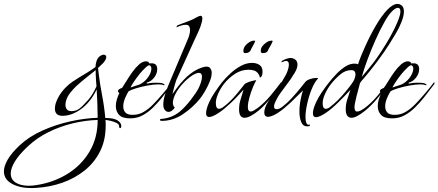

<svg xmlns="http://www.w3.org/2000/svg" viewBox="-260 -594 2245 983"><path d="M-98 369Q-159 369 -199.5 346.5Q-240 324 -240 283Q-240 257 -220.5 223Q-201 189 -158 149Q-111 105 -43 74.5Q25 44 99.5 27.5Q174 11 240 9Q240 -27 238.5 -63.5Q237 -100 235 -136Q217 -100 199 -78Q174 -47 145.5 -29Q117 -11 92 -5Q76 -1 61 -1Q39 -1 30 -11Q21 -21 21 -37Q21 -62 36.5 -92Q52 -122 77 -147Q94 -164 110.5 -175Q127 -186 146 -198Q171 -213 189 -224Q207 -235 229 -251Q229 -257 230 -263Q231 -269 232 -273Q237 -295 249 -304.5Q261 -314 271 -314Q284 -314 284 -301Q284 -290 269 -272L242 -246L245 -219Q252 -161 263 -104.5Q274 -48 279 10H280Q322 10 341 22Q360 34 361 50Q361 62 355 62Q350 62 350 53Q350 42 337 35.5Q324 29 307.5 25Q291 21 280 20Q281 27 281 34.5Q281 42 281 50Q281 124 252 181.5Q223 239 173 279Q123 319 59 341.5Q-5 364 -76 368Q-81 368 -87 368.5Q-93 369 -98 369ZM106 -25Q128 -25 144.5 -36.5Q161 -48 191 -82Q204 -97 214 -113.5Q224 -130 234 -152Q233 -168 231.5 -184Q230 -200 230 -215V-235L181 -196Q157 -177 134.5 -156.5Q112 -136 93 -110Q86 -100 80.5 -85.5Q75 -71 75 -57Q75 -44 82 -34.5Q89 -25 106 -25ZM-112 357Q-95 357 -76 354Q12 341 83.5 297.5Q155 254 197.5 183.5Q240 113 240 21V20Q177 22 112.5 37.5Q48 53 -11 82Q-70 111 -116 154Q-163 198 -184 233Q-205 268 -205 294Q-205 325 -179.5 341Q-154 357 -112 357Z M406 12Q366 12 349.5 -6Q333 -24 333 -51Q333 -67 338 -84Q343 -101 351 -118Q344 -122 344 -128Q344 -137 365 -144Q374 -157 387.5 -179.5Q401 -202 417.5 -225Q434 -248 452 -264Q470 -280 487 -280Q501 -280 505 -269Q509 -270 516 -270Q545 -270 545 -240Q545 -217 529 -196.5Q513 -176 491 -171L492 -166Q492 -166 502 -167.5Q512 -169 519 -170Q536 -171 556 -170Q576 -169 582 -161Q584 -159 581.5 -158Q579 -157 577 -158Q569 -162 551 -162Q527 -162 494.5 -156Q462 -150 435 -141.5Q408 -133 398 -126Q389 -112 380 -90.5Q371 -69 371 -49Q371 -31 381.5 -18.5Q392 -6 420 -6Q450 -6 475.5 -21Q501 -36 523 -58.5Q545 -81 562 -101Q564 -103 576 -117Q588 -131 601.5 -147.5Q615 -164 621 -173Q621 -173 623 -171Q625 -167 622 -163Q609 -147 596 -129Q583 -111 569 -94Q549 -69 524.5 -44.5Q500 -20 471 -4Q442 12 406 12ZM408 -146Q427 -153 438 -156Q449 -159 458 -163Q467 -168 475.5 -174.5Q484 -181 494 -193Q503 -204 509 -217.5Q515 -231 515 -242Q515 -252 509 -258Q503 -264 488 -250.5Q473 -237 456 -217Q440 -197 426.5 -177Q413 -157 408 -146Z M567 25Q560 25 559.5 20Q559 15 564 15Q590 13 613.5 4.5Q637 -4 661 -23Q689 -47 716.5 -82.5Q744 -118 757 -143Q763 -155 768.5 -171.5Q774 -188 774 -201Q774 -221 758 -221Q747 -221 726 -209Q696 -190 668 -157Q640 -124 629 -91Q628 -86 626.5 -80.5Q625 -75 625 -70Q625 -51 635 -43Q619 -21 603 -21Q592 -21 584 -31Q576 -41 576 -57Q576 -80 583.5 -105Q591 -130 601 -155L701 -392Q705 -400 709 -414Q713 -428 713 -441Q713 -452 708.5 -459.5Q704 -467 691 -467Q680 -467 667 -463Q654 -459 643 -454Q643 -456 645 -459.5Q647 -463 648 -464Q652 -466 672.5 -473.5Q693 -481 711 -488Q727 -494 744 -504Q746 -505 754 -509Q762 -513 765 -513H767Q776 -513 776 -500Q776 -493 773.5 -482Q771 -471 767 -460Q759 -438 749 -417.5Q739 -397 737 -392L643 -185Q640 -178 635 -160Q630 -142 626.5 -127Q623 -112 623 -112Q649 -151 680.5 -185Q712 -219 749 -238Q781 -253 797 -253Q810 -253 816 -245Q824 -235 824 -221Q824 -201 813 -174.5Q802 -148 788 -124.5Q774 -101 764 -89Q727 -43 676 -9Q625 25 567 25Z M992 9Q964 9 964 -34Q964 -61 972 -85.5Q980 -110 987 -135Q971 -118 956.5 -102Q942 -86 925 -70Q909 -55 892 -40.5Q875 -26 858 -15Q827 5 811 5Q795 5 795 -14Q795 -36 812 -73Q822 -95 839.5 -121Q857 -147 876 -172Q894 -194 918.5 -217Q943 -240 972 -256Q1001 -272 1030 -272Q1053 -272 1068.5 -261.5Q1084 -251 1084 -228Q1084 -204 1075 -199Q1072 -196 1071 -197Q1070 -198 1070 -198Q1069 -208 1061 -218.5Q1053 -229 1041 -233Q1028 -237 1012 -237Q975 -237 942.5 -215.5Q910 -194 887 -165Q868 -140 856.5 -113.5Q845 -87 845 -67Q845 -37 861 -37Q871 -37 883 -46Q895 -55 903 -62Q932 -88 957.5 -119.5Q983 -151 993 -164Q995 -166 1004.5 -170.5Q1014 -175 1025 -178L1046 -183Q1052 -183 1052 -182Q1046 -174 1035.5 -149Q1025 -124 1017 -95.5Q1009 -67 1009 -47Q1009 -31 1015 -26Q1018 -23 1023 -23Q1031 -23 1040 -28.5Q1049 -34 1059 -41Q1094 -67 1125.5 -105Q1157 -143 1179 -173Q1179 -173 1181 -171Q1183 -166 1181 -163Q1168 -146 1154 -127.5Q1140 -109 1126 -91Q1111 -74 1095.5 -57.5Q1080 -41 1063 -27Q1043 -11 1024.5 -1Q1006 9 992 9ZM1085 -322Q1075 -322 1075 -334Q1075 -337 1075.5 -340Q1076 -343 1077 -346Q1082 -360 1099 -373Q1115 -386 1130 -386Q1136 -386 1136 -383Q1135 -379 1132 -373.5Q1129 -368 1125 -360Q1121 -353 1118 -348Q1115 -343 1114 -341Q1110 -322 1085 -322ZM995 -322Q986 -322 986 -333Q986 -336 986.5 -339Q987 -342 988 -346Q993 -360 1009 -373Q1026 -386 1041 -386Q1049 -386 1046 -383Q1045 -379 1042.5 -373.5Q1040 -368 1035 -360Q1027 -346 1025 -341Q1019 -322 995 -322Z M1313 53Q1291 53 1282 30.5Q1273 8 1273 -22Q1273 -54 1279.5 -85.5Q1286 -117 1291 -131L1228 -69Q1212 -54 1195 -40Q1178 -26 1161 -15Q1130 4 1113 4Q1093 4 1093 -18Q1093 -42 1113 -74Q1116 -78 1130.5 -98Q1145 -118 1164 -146Q1183 -174 1198 -201Q1206 -213 1212.5 -231.5Q1219 -250 1219 -263Q1219 -282 1205 -282Q1196 -282 1183 -275Q1182 -274 1181.5 -278Q1181 -282 1185 -283Q1194 -289 1210 -294Q1226 -299 1237 -296Q1251 -292 1257 -283.5Q1263 -275 1263 -264Q1263 -245 1249.5 -222.5Q1236 -200 1227 -187L1179 -122Q1167 -106 1158.5 -90Q1150 -74 1145 -61Q1144 -57 1143.5 -54Q1143 -51 1143 -48Q1143 -35 1157 -35Q1171 -35 1189 -50Q1210 -66 1233.5 -91.5Q1257 -117 1276 -140.5Q1295 -164 1302 -173Q1309 -183 1327 -189Q1345 -195 1358 -195Q1367 -195 1369 -193Q1350 -173 1335.5 -137Q1321 -101 1312.5 -62Q1304 -23 1304 5Q1304 24 1308.5 35.5Q1313 47 1323 44H1324Q1327 44 1327 47Q1327 53 1313 53Z M1539 9Q1526 9 1518 -1.5Q1510 -12 1510 -34Q1510 -61 1518 -85Q1526 -109 1534 -134Q1518 -117 1503 -101Q1488 -85 1472 -70Q1456 -54 1439 -39.5Q1422 -25 1405 -14Q1374 6 1358 6Q1342 6 1342 -14Q1342 -36 1359 -72Q1369 -94 1386.5 -120Q1404 -146 1423 -170Q1441 -193 1463 -216Q1485 -239 1510 -254.5Q1535 -270 1560 -268Q1564 -268 1573 -265Q1581 -289 1590 -311Q1599 -333 1609 -355Q1636 -415 1665.5 -465Q1695 -515 1723.5 -544.5Q1752 -574 1776 -574Q1785 -574 1794 -568Q1808 -558 1808 -536Q1808 -513 1796 -482.5Q1784 -452 1766 -421.5Q1748 -391 1731.5 -365.5Q1715 -340 1706 -327Q1669 -274 1634.5 -231.5Q1600 -189 1588 -176L1583 -168L1565 -100Q1561 -82 1558 -68.5Q1555 -55 1555 -46Q1555 -31 1561 -25Q1563 -23 1569 -23Q1577 -23 1586.5 -28Q1596 -33 1606 -40Q1641 -66 1672.5 -103.5Q1704 -141 1725 -171Q1726 -172 1728 -170Q1731 -165 1728 -162Q1715 -145 1701 -126.5Q1687 -108 1672 -90Q1658 -73 1642 -57Q1626 -41 1609 -27Q1589 -11 1571 -1Q1553 9 1539 9ZM1592 -200Q1606 -217 1619.5 -233Q1633 -249 1650.5 -271.5Q1668 -294 1693 -332Q1702 -345 1722 -378.5Q1742 -412 1760 -448Q1772 -473 1781 -496.5Q1790 -520 1790 -535Q1790 -554 1777 -554Q1765 -554 1746.5 -535.5Q1728 -517 1707 -479Q1685 -440 1662.5 -389.5Q1640 -339 1621.5 -289Q1603 -239 1592 -200ZM1408 -37Q1418 -37 1429.5 -46Q1441 -55 1449 -62Q1469 -79 1489.5 -102Q1510 -125 1526.5 -146Q1543 -167 1549 -178Q1554 -186 1557 -196Q1560 -206 1560 -214Q1560 -222 1555.5 -228.5Q1551 -235 1538 -235Q1509 -235 1483 -213.5Q1457 -192 1434 -163Q1415 -138 1403.5 -112Q1392 -86 1392 -66Q1392 -37 1408 -37Z M1747 12Q1707 12 1690.5 -6Q1674 -24 1674 -51Q1674 -67 1679 -84Q1684 -101 1692 -118Q1685 -122 1685 -128Q1685 -137 1706 -144Q1715 -157 1728.5 -179.5Q1742 -202 1758.5 -225Q1775 -248 1793 -264Q1811 -280 1828 -280Q1842 -280 1846 -269Q1850 -270 1857 -270Q1886 -270 1886 -240Q1886 -217 1870 -196.5Q1854 -176 1832 -171L1833 -166Q1833 -166 1843 -167.5Q1853 -169 1860 -170Q1877 -171 1897 -170Q1917 -169 1923 -161Q1925 -159 1922.5 -158Q1920 -157 1918 -158Q1910 -162 1892 -162Q1868 -162 1835.5 -156Q1803 -150 1776 -141.5Q1749 -133 1739 -126Q1730 -112 1721 -90.5Q1712 -69 1712 -49Q1712 -31 1722.5 -18.5Q1733 -6 1761 -6Q1791 -6 1816.5 -21Q1842 -36 1864 -58.5Q1886 -81 1903 -101Q1905 -103 1917 -117Q1929 -131 1942.5 -147.5Q1956 -164 1962 -173Q1962 -173 1964 -171Q1966 -167 1963 -163Q1950 -147 1937 -129Q1924 -111 1910 -94Q1890 -69 1865.5 -44.5Q1841 -20 1812 -4Q1783 12 1747 12ZM1749 -146Q1768 -153 1779 -156Q1790 -159 1799 -163Q1808 -168 1816.5 -174.5Q1825 -181 1835 -193Q1844 -204 1850 -217.5Q1856 -231 1856 -242Q1856 -252 1850 -258Q1844 -264 1829 -250.5Q1814 -237 1797 -217Q1781 -197 1767.5 -177Q1754 -157 1749 -146Z"/></svg>

Font: Grey Qo
Style: Regular
Weight: 400
Designer: Robert E. Leuschke
Foundry: Robert E. Leuschke
Version: Version 2.010